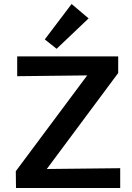

<svg xmlns="http://www.w3.org/2000/svg" viewBox="-20 -940 661 960"><path d="M263 -696 204 -743 338 -920 423 -848ZM581 -99V0H60L59 -84L416 -563L66 -559V-658H571V-575L214 -95Z"/></svg>

Font: Ysabeau SC
Style: Bold
Weight: 700
Designer: Christian Thalmann (Catharsis Fonts)
Version: Version 0.003